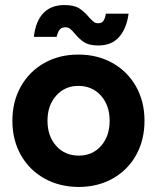

<svg xmlns="http://www.w3.org/2000/svg" viewBox="-20 -728 622 760"><path d="M29 -250Q29 -326 62.5 -385.5Q96 -445 155 -478.5Q214 -512 290 -512Q366 -512 425.5 -478.5Q485 -445 518.5 -385.5Q552 -326 552 -250Q552 -174 519 -114.5Q486 -55 426.5 -21.5Q367 12 292 12Q216 12 156 -21.5Q96 -55 62.5 -114.5Q29 -174 29 -250ZM292 -112Q346 -112 380 -150.5Q414 -189 414 -250Q414 -311 379.5 -349.5Q345 -388 290 -388Q237 -388 202.5 -349.5Q168 -311 168 -250Q168 -189 202.5 -150.5Q237 -112 292 -112ZM276 -595Q265 -608 257.5 -614Q250 -620 239 -620Q226 -620 218 -612.5Q210 -605 204 -582H114Q121 -644 151.5 -676Q182 -708 235 -708Q273 -708 293.5 -695Q314 -682 332 -660Q344 -647 351 -641.5Q358 -636 368 -636Q383 -636 389.5 -645.5Q396 -655 399 -674H489Q481 -615 451.5 -581.5Q422 -548 369 -548Q333 -548 313.5 -560.5Q294 -573 276 -595Z"/></svg>

Font: Oak Sans
Style: Bold
Weight: 700
Designer: Erik Kennedy, Walven
Foundry: Erik Kennedy, Walven
Version: Version 1.000